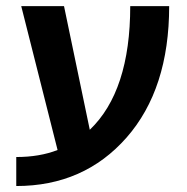

<svg xmlns="http://www.w3.org/2000/svg" viewBox="-20 -540 622 640"><path d="M279.3 -107.4Q414.1 -236.3 414.1 -519.5H543.9Q543.9 -243.2 401.9 -81.5Q259.8 80.1 34.2 80.1V-16.6Q112.3 -16.6 171.9 -40L50.8 -519.5H193.4Z"/></svg>

Font: Mgen+ 1c bold
Style: Bold
Weight: 700
Designer: [Source Han Sans]
Ryoko NISHIZUKA  (kana & ideographs); Paul D. Hunt (Latin, Greek & Cyrillic); Wenlong ZHANG  (bopomofo
Version: Version 1.059.20150602